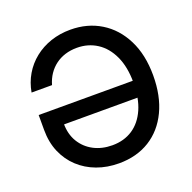

<svg xmlns="http://www.w3.org/2000/svg" viewBox="-131 -868 1008 1008"><g transform="rotate(-20 373.0 -363.5)"><path d="M367.2 9.8Q300.8 9.8 244.1 -11.2Q187.5 -32.2 145.5 -71.3Q103.5 -110.4 79.8 -165.5Q56.2 -220.7 56.2 -289.6V-373H619.6V-281.2H135.7L164.6 -286.1Q164.6 -226.6 190.9 -182.9Q217.3 -139.2 262.9 -115.2Q308.6 -91.3 366.7 -91.3Q431.6 -91.3 480 -123Q528.3 -154.8 555.2 -215.6Q582 -276.4 582 -363.8Q582 -450.7 553.7 -511.7Q525.4 -572.8 476.3 -604.5Q427.2 -636.2 364.7 -636.2Q329.1 -636.2 298.8 -626.7Q268.6 -617.2 244.4 -599.1Q220.2 -581.1 202.6 -555.2Q185.1 -529.3 175.8 -496.6H61.5Q70.8 -549.8 96.9 -594Q123 -638.2 163.3 -670.4Q203.6 -702.6 254.9 -720Q306.2 -737.3 364.7 -737.3Q460 -737.3 533.9 -692.1Q607.9 -647 650.1 -563Q692.4 -479 692.4 -363.3Q692.4 -249 652.3 -165Q612.3 -81.1 539.1 -35.6Q465.8 9.8 367.2 9.8Z"/></g></svg>

Font: Inter 16pt Medium
Style: Regular
Weight: 500
Version: Version 4.001;git-66647c0bb